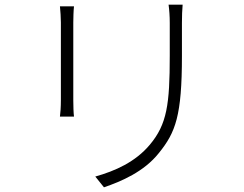

<svg xmlns="http://www.w3.org/2000/svg" viewBox="-20 -768 1040 820"><path d="M236 -741C238 -724 240 -689 240 -672V-341C240 -312 238 -284 236 -270H296C294 -285 293 -315 293 -340V-672C293 -691 294 -724 296 -741ZM700 -748C703 -726 705 -699 705 -670V-530C705 -322 693 -237 620 -150C558 -76 472 -38 387 -14L424 32C497 7 595 -34 659 -115C730 -203 757 -274 757 -529V-670C757 -699 758 -726 760 -748Z"/></svg>

Font: Noto Sans T Chinese Light
Style: Regular
Weight: 300
Designer: Ryoko NISHIZUKA (kana & ideographs); Paul D. Hunt (Latin, Greek & Cyrillic); Wenlong ZHANG (bopomofo); Sandoll Communica
Foundry: Adobe Systems Incorporated
Version: Version 1.000;PS 1;hotconv 1.0.78;makeotf.lib2.5.61930